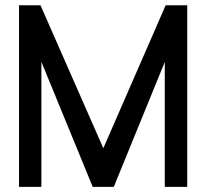

<svg xmlns="http://www.w3.org/2000/svg" viewBox="-20 -716 790 734"><path d="M695.8 -1.5H609.9V-479L415 -1.5H334.5L138.2 -479.5V-1.5H52.7V-695.8H134.8L375 -149.4L613.3 -695.8H695.8Z"/></svg>

Font: Kawthoolei
Style: Bold
Weight: 700
Designer: Moe Zed
Foundry: Moe Zed
Version: Version 1.000;July 10, 2024;FontCreator 14.0.0.2901 32-bit